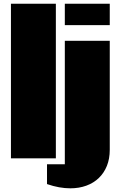

<svg xmlns="http://www.w3.org/2000/svg" viewBox="-20 -855 705 1037"><path d="M281.7 0H39.1V-835H281.7ZM330.1 -634.8H572.8V-45.9Q572.8 2.4 557.4 40.8Q542 79.1 513.9 106.2Q485.8 133.3 446.5 147.7Q407.2 162.1 359.9 162.1Q330.6 162.1 299.1 156.5Q267.6 150.9 233.9 139.2V32.2H330.1ZM572.8 -835V-719.2H330.1V-835Z"/></svg>

Font: Coda Caption ExtraBold
Style: Regular
Weight: 800
Designer: vernon adams
Foundry: vernon adams
Version: Version 1.002